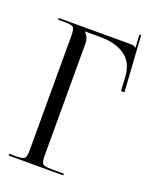

<svg xmlns="http://www.w3.org/2000/svg" viewBox="-145 -861 756 943"><g transform="rotate(20 233.0 -389.5)"><path d="M18 0V-9H53Q89 -9 97.5 -17.5Q106 -26 106 -62V-657Q106 -693 97.5 -701.5Q89 -710 53 -710H18V-719H394Q412 -719 421 -710H422L418 -778L427 -779L446 -486H428L424 -556Q420 -632 371 -666.5Q322 -701 243 -701H162V-700Q184 -678 184 -648V-62Q184 -26 193 -17.5Q202 -9 238 -9H303V0Z"/></g></svg>

Font: FoglihtenNo06
Style: Regular
Weight: 500
Designer: gluk (gluksza@wp.pl)
Foundry: gluk (gluksza@wp.pl)
Version: Version 0.76